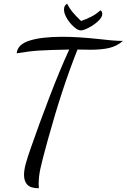

<svg xmlns="http://www.w3.org/2000/svg" viewBox="-20 -916 675 1023"><path d="M108 16Q108 -10 117.5 -44.5Q127 -79 145 -130Q187 -251 244 -400Q301 -549 349 -652Q241 -650 187 -646.5Q133 -643 69 -632Q73 -679 137 -699.5Q201 -720 313 -720Q394 -720 506 -708Q539 -704 573 -701Q607 -698 635 -698Q603 -670 562 -660.5Q521 -651 464 -651L393 -652Q311 -447 236 -175L227 -142Q204 -58 195 -16.5Q186 25 186 65Q186 80 187 87Q144 87 126 68.5Q108 50 108 16ZM321 -865Q321 -888 338 -896Q351 -870 368 -850Q385 -830 412 -804Q446 -816 470 -829Q494 -842 515 -861Q525 -855 525 -842Q525 -824 503 -803.5Q481 -783 453 -768.5Q425 -754 411 -754Q395 -754 373.5 -773Q352 -792 336.5 -818Q321 -844 321 -865Z"/></svg>

Font: Dancing Script
Style: Regular
Weight: 400
Designer: Pablo Impallari
Foundry: Pablo Impallari
Version: Version 2.000